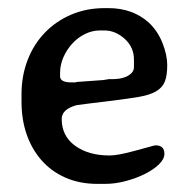

<svg xmlns="http://www.w3.org/2000/svg" viewBox="-20 -447 480 473"><path d="M239 6H220Q176 6 141 -9.5Q106 -25 82 -52.5Q58 -80 45.5 -116.5Q33 -153 33 -196V-215Q33 -260 48 -299Q63 -338 90.5 -366.5Q118 -395 155.5 -411Q193 -427 238 -427H247Q307 -427 347 -391Q369 -370 380.5 -340.5Q392 -311 392 -287Q392 -261 386 -246Q380 -231 364.5 -222Q349 -213 323 -208.5Q297 -204 257 -199Q217 -194 195.5 -191.5Q174 -189 169 -188Q132 -178 132 -154Q132 -112 165 -88Q198 -64 250 -64Q271 -64 314 -76Q337 -82 349 -85.5Q361 -89 363 -89Q385 -89 385 -68Q385 -55 371.5 -42Q358 -29 337 -18.5Q316 -8 290 -1Q264 6 239 6ZM256 -252Q263 -252 272 -253Q281 -254 289.5 -257.5Q298 -261 304 -267Q310 -273 310 -282V-300Q310 -331 287 -351.5Q264 -372 237 -372H226Q207 -372 189 -363Q171 -354 157.5 -339Q144 -324 136 -305.5Q128 -287 128 -267V-259Q128 -244 156 -244H166L168 -245L237 -250Q239 -251 241.5 -251Q244 -251 247 -252Z"/></svg>

Font: Stylish
Style: Regular
Weight: 400
Version: Version 1.64